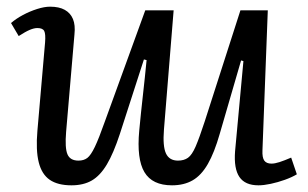

<svg xmlns="http://www.w3.org/2000/svg" viewBox="-20 -541 922 575"><path d="M13 -472Q28 -485 48.5 -496Q69 -507 91 -514Q113 -521 130 -521Q157 -521 174 -511.5Q191 -502 198.5 -484Q206 -466 203 -438L178 -146Q174 -98 182 -79Q190 -60 215 -60Q231 -60 241.5 -68Q252 -76 264 -101Q276 -126 294 -177L415 -510H500L471 -153Q467 -103 477 -81.5Q487 -60 513 -60Q531 -60 543 -68.5Q555 -77 566 -102.5Q577 -128 593 -177L700 -510H782L766 -91Q765 -69 771.5 -60Q778 -51 793 -51Q803 -51 817 -55.5Q831 -60 852 -69L869 -19Q854 -10 833 -2.5Q812 5 791 9.5Q770 14 754 14Q714 14 697 -11Q680 -36 684 -88L709 -358L702 -360L638 -140Q622 -84 602.5 -50Q583 -16 557 -1Q531 14 495 14Q436 14 412.5 -25.5Q389 -65 397 -150Q402 -203 408 -256Q414 -309 419 -361L411 -363L339 -140Q320 -82 300 -48.5Q280 -15 255 -0.5Q230 14 194 14Q153 14 129 -2.5Q105 -19 96 -55Q87 -91 92 -149L115 -414Q117 -439 112.5 -448Q108 -457 92 -457Q82 -457 69 -451.5Q56 -446 36 -433Z"/></svg>

Font: Literata
Style: Italic
Weight: 400
Italic angle: -2°
Designer: Latin by Veronika Burian and Jose Scaglione. Greek by Irene Vlachou. Cyrillic by Vera Evstafieva
Foundry: TypeTogether
Version: Version 3.103;gftools[0.9.29]